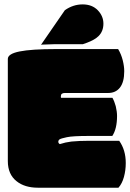

<svg xmlns="http://www.w3.org/2000/svg" viewBox="-20 -853 592 873"><path d="M235.4 -629.9Q123 -629.9 69.3 -619.1Q15.6 -608.4 15.6 -585V-120.6Q15.6 -60.1 55.7 -28.8Q92.3 0.5 152.8 0.5H518.6Q535.2 -18.1 543.5 -48.3Q551.8 -78.6 551.8 -111.8Q551.8 -170.9 522 -212.9H384.8Q341.8 -212.9 305.2 -209.5Q277.3 -206.1 252 -197.8Q245.1 -201.7 245.1 -208.5Q245.1 -215.3 251.5 -219.7Q257.8 -223.6 284.2 -229.2Q310.5 -234.9 384.8 -234.9H490.7Q512.2 -267.6 512.2 -325.7Q512.2 -345.2 506.3 -370.1Q500 -393.1 491.2 -408.2H257.8Q256.8 -409.2 256.8 -412.1V-416Q256.8 -430.2 274.9 -430.2H471.7Q506.3 -430.2 525.6 -455.1Q544.9 -480 544.9 -529.3Q544.9 -551.3 538.1 -578.9Q531.2 -606.4 517.1 -629.9ZM166.5 -649.4Q170.4 -650.4 179.7 -650.4L224.1 -651.9H356.4L375.5 -658.7Q411.1 -671.9 428.2 -689Q450.2 -710.9 450.2 -745.4Q450.2 -779.8 424.6 -806.4Q398.9 -833 355.7 -833Q312.5 -833 274.9 -806.6Z"/></svg>

Font: Friends & Family
Style: Regular
Weight: 400
Designer: Sarang Kulkarni, Maithili Shingre, Noopur Datye
Foundry: Ek Type
Version: Version 1.000;hotconv 1.0.117;makeotfexe 2.5.65602